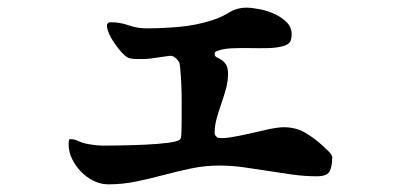

<svg xmlns="http://www.w3.org/2000/svg" viewBox="-20 -513 1040 501"><path d="M847 -103Q847 -80 840.5 -66.5Q834 -53 807 -53Q775 -53 743 -57.5Q711 -62 679.5 -67Q648 -72 616 -76.5Q584 -81 552 -81Q515 -81 479 -73.5Q443 -66 407.5 -56.5Q372 -47 336 -39.5Q300 -32 263 -32Q243 -32 224.5 -41Q206 -50 191.5 -65Q177 -80 168 -98.5Q159 -117 159 -137Q159 -139 159.5 -144.5Q160 -150 163 -150Q174 -150 184.5 -145Q195 -140 205 -138Q230 -133 252 -133Q263 -133 294 -133.5Q325 -134 358.5 -135.5Q392 -137 419.5 -140.5Q447 -144 451 -151Q453 -153 453.5 -168Q454 -183 454 -204.5Q454 -226 454 -250Q454 -274 453 -295.5Q452 -317 450.5 -332Q449 -347 448 -350Q445 -355 440 -360Q435 -365 429 -367Q426 -368 416.5 -366.5Q407 -365 396 -363.5Q385 -362 374 -360.5Q363 -359 357 -359Q348 -359 337 -359Q326 -359 318 -361Q309 -363 296 -378Q283 -393 272.5 -410Q262 -427 259.5 -441Q257 -455 269 -455Q293 -455 315.5 -447Q338 -439 362 -439Q405 -439 448.5 -443Q492 -447 533 -460Q556 -467 577 -480Q598 -493 623 -493Q637 -493 657.5 -489Q678 -485 696.5 -476.5Q715 -468 728 -455Q741 -442 741 -424Q741 -411 737 -404Q733 -397 720 -393Q703 -388 679.5 -387.5Q656 -387 632 -387.5Q608 -388 585 -387Q562 -386 547 -380Q540 -378 540 -373Q540 -366 545.5 -363.5Q551 -361 557.5 -357Q564 -353 569.5 -345Q575 -337 575 -320Q575 -300 569.5 -280.5Q564 -261 557.5 -242.5Q551 -224 545.5 -204.5Q540 -185 540 -165Q540 -162 542.5 -159Q545 -156 547 -154Q558 -151 580.5 -154.5Q603 -158 629 -164Q655 -170 680 -175.5Q705 -181 721 -181Q753 -181 778.5 -165.5Q804 -150 826 -129Q831 -124 838 -117.5Q845 -111 847 -103Z"/></svg>

Font: SoukouMincho
Style: Regular
Weight: 400
Designer: Dr. Ken Lunde (project architect, glyph set definition & overall production); Masataka HATTORI  (production & ideograph 
Foundry: Adobe Systems Incorporated
Version: Version 1.00